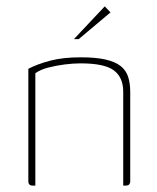

<svg xmlns="http://www.w3.org/2000/svg" viewBox="-20 -583 493 603"><path d="M83 0Q69 0 69 -14V-367Q98 -382 138 -392.5Q178 -403 233 -403Q281 -403 311.5 -396Q342 -389 359 -375.5Q376 -362 382.5 -341.5Q389 -321 389 -294V-14Q389 -10 387.5 -6.5Q386 -3 382.5 -1.5Q379 0 374 0H367V-295Q367 -340 337.5 -362Q308 -384 233 -384Q210 -384 182.5 -380.5Q155 -377 130.5 -370.5Q106 -364 91 -353V0ZM212 -460 309 -563 327 -544 227 -460Z"/></svg>

Font: Genos Thin
Style: Regular
Weight: 100
Designer: Robert E. Leuschke
Foundry: Robert E. Leuschke
Version: Version 1.010